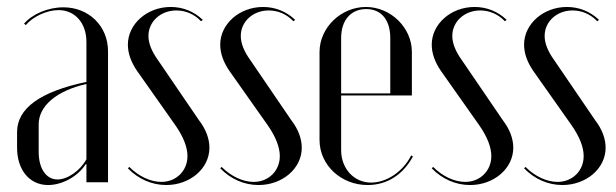

<svg xmlns="http://www.w3.org/2000/svg" viewBox="-20 -523 1767 551"><path d="M29 -99C29 -35 65 8 118 8C159 8 204 -17 226 -52H228V0H290V-376C290 -448 235 -502 162 -502C118 -502 73 -483 49 -455L54 -451C74 -475 114 -494 148 -494C195 -494 228 -457 228 -403V-288C95 -260 29 -212 29 -144ZM145 -8C112 -8 91 -40 91 -87V-166C91 -220 144 -263 228 -282V-66C210 -33 174 -8 145 -8Z M562 -466C537 -490 505 -503 470 -503C402 -503 347 -454 347 -395C347 -370 356 -345 373 -320L483 -164C506 -131 518 -101 518 -75C518 -33 486 -1 443 -1C412 -1 378 -17 351 -44L347 -40C377 -9 416 8 457 8C525 8 581 -39 581 -99C581 -125 571 -152 551 -178L433 -351C415 -376 406 -399 406 -420C406 -461 441 -493 486 -493C512 -493 537 -483 557 -462Z M827 -466C802 -490 770 -503 735 -503C667 -503 612 -454 612 -395C612 -370 621 -345 638 -320L748 -164C771 -131 783 -101 783 -75C783 -33 751 -1 708 -1C677 -1 643 -17 616 -44L612 -40C642 -9 681 8 722 8C790 8 846 -39 846 -99C846 -125 836 -152 816 -178L698 -351C680 -376 671 -399 671 -420C671 -461 706 -493 751 -493C777 -493 802 -483 822 -462Z M897 -374V-121C897 -50 958 8 1035 8C1091 8 1137 -22 1165 -74L1160 -77C1137 -31 1090 1 1045 1C996 1 959 -39 959 -92V-249H1162V-374C1162 -443 1102 -503 1030 -503C958 -503 897 -443 897 -374ZM959 -255V-414C959 -465 987 -497 1031 -497C1074 -497 1100 -466 1100 -414V-255Z M1434 -466C1409 -490 1377 -503 1342 -503C1274 -503 1219 -454 1219 -395C1219 -370 1228 -345 1245 -320L1355 -164C1378 -131 1390 -101 1390 -75C1390 -33 1358 -1 1315 -1C1284 -1 1250 -17 1223 -44L1219 -40C1249 -9 1288 8 1329 8C1397 8 1453 -39 1453 -99C1453 -125 1443 -152 1423 -178L1305 -351C1287 -376 1278 -399 1278 -420C1278 -461 1313 -493 1358 -493C1384 -493 1409 -483 1429 -462Z M1699 -466C1674 -490 1642 -503 1607 -503C1539 -503 1484 -454 1484 -395C1484 -370 1493 -345 1510 -320L1620 -164C1643 -131 1655 -101 1655 -75C1655 -33 1623 -1 1580 -1C1549 -1 1515 -17 1488 -44L1484 -40C1514 -9 1553 8 1594 8C1662 8 1718 -39 1718 -99C1718 -125 1708 -152 1688 -178L1570 -351C1552 -376 1543 -399 1543 -420C1543 -461 1578 -493 1623 -493C1649 -493 1674 -483 1694 -462Z"/></svg>

Font: Moniqa Display
Style: Regular
Weight: 400
Designer: Rajesh Rajput
Foundry: Rajesh Rajput
Version: Version 1.000